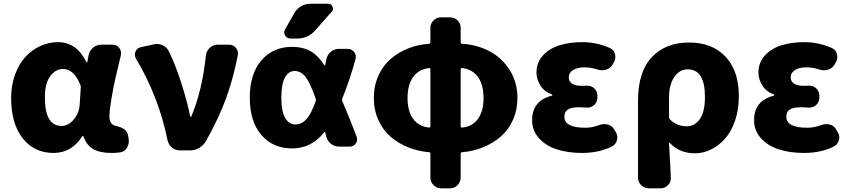

<svg xmlns="http://www.w3.org/2000/svg" viewBox="-20 -810 4584 1034"><path d="M268.6 13.7Q164.1 13.7 102.1 -65.4Q40 -144.5 40 -282.2Q40 -350.6 61 -408.2Q82 -465.8 116.7 -503.4Q151.4 -541 196.8 -562Q242.2 -583 292 -583Q392.6 -583 445.3 -475.6Q446.3 -473.6 448.2 -473.6Q450.2 -473.6 450.2 -475.6L457 -512.7Q461.9 -537.1 481.4 -553.2Q501 -569.3 525.4 -569.3H585.9Q608.4 -569.3 622.1 -551.8Q631.8 -539.1 631.8 -524.4Q631.8 -518.6 630.9 -512.7Q610.4 -426.8 600.6 -384.3Q590.8 -341.8 580.1 -278.3Q569.3 -214.8 569.3 -180.7Q569.3 -139.6 604.5 -131.8Q664.1 -119.1 669.9 -80.1L672.9 -62.5Q673.8 -56.6 673.8 -50.8Q673.8 -31.2 664.1 -14.6Q651.4 6.8 627 10.7Q605.5 13.7 580.1 13.7Q518.6 13.7 482.4 -6.8Q446.3 -27.3 429.7 -75.2Q428.7 -78.1 426.3 -78.1Q423.8 -78.1 422.9 -76.2Q366.2 13.7 268.6 13.7ZM311.5 -131.8Q347.7 -131.8 377 -166Q406.2 -200.2 409.2 -248L415 -337.9Q416 -344.7 413.1 -351.6Q378.9 -438.5 319.3 -438.5Q279.3 -438.5 250.5 -399.9Q221.7 -361.3 221.7 -285.2Q221.7 -131.8 311.5 -131.8Z M1088.9 -49.8Q1075.2 -26.4 1052.2 -13.2Q1029.3 0 1002 0H949.2Q924.8 0 905.8 -16.1Q886.7 -32.2 881.8 -56.6Q835 -288.1 711.9 -495.1Q706.1 -505.9 706.1 -515.6Q706.1 -524.4 710 -532.2Q717.8 -551.8 738.3 -555.7L808.6 -571.3Q816.4 -573.2 825.2 -573.2Q841.8 -573.2 857.4 -565.4Q879.9 -554.7 890.6 -531.2Q926.8 -456.1 958 -357.9Q989.3 -259.8 1003.9 -183.6Q1004.9 -180.7 1007.3 -180.7Q1009.8 -180.7 1010.7 -183.6Q1069.3 -323.2 1088.9 -511.7Q1091.8 -536.1 1109.9 -552.7Q1127.9 -569.3 1152.3 -569.3H1213.9Q1236.3 -569.3 1251 -551.8Q1261.7 -538.1 1261.7 -522.5Q1261.7 -517.6 1260.7 -512.7Q1236.3 -386.7 1196.8 -278.8Q1157.2 -170.9 1088.9 -49.8Z M1679.7 -263.7Q1682.6 -270.5 1680.7 -277.3Q1649.4 -366.2 1625 -396.5Q1599.6 -427.7 1566.9 -427.7Q1534.2 -427.7 1514.6 -392.6Q1495.1 -357.4 1495.1 -283.2Q1495.1 -209 1516.1 -174.3Q1537.1 -139.6 1570.3 -139.6Q1603.5 -139.6 1629.9 -168Q1655.3 -195.3 1679.7 -263.7ZM1823.2 -279.3Q1820.3 -272.5 1823.2 -265.6Q1856.4 -190.4 1900.4 -74.2Q1903.3 -67.4 1903.3 -59.6Q1903.3 -47.9 1896.5 -38.1Q1883.8 -20.5 1863.3 -20.5H1806.6Q1781.2 -20.5 1761.7 -36.1Q1742.2 -51.8 1736.3 -77.1Q1733.4 -85.9 1731.4 -96.7Q1730.5 -98.6 1728.5 -99.1Q1726.6 -99.6 1725.6 -97.7Q1658.2 -10.7 1552.7 -10.7Q1450.2 -10.7 1387.7 -83Q1325.2 -155.3 1325.2 -283.7Q1325.2 -412.1 1387.7 -484.9Q1450.2 -557.6 1552.7 -557.6Q1612.3 -557.6 1654.3 -533.2Q1693.4 -510.7 1726.6 -459Q1727.5 -458 1729.5 -458Q1731.4 -458 1731.4 -460Q1734.4 -472.7 1737.3 -490.2Q1742.2 -514.6 1761.2 -530.8Q1780.3 -546.9 1805.7 -546.9H1852.5Q1874 -546.9 1887.7 -529.3Q1896.5 -517.6 1896.5 -503.9Q1896.5 -498 1894.5 -491.2Q1861.3 -371.1 1823.2 -279.3ZM1565.4 -740.2Q1579.1 -763.7 1602.5 -776.9Q1626 -790 1652.3 -790H1747.1Q1763.7 -790 1770.5 -774.4Q1773.4 -768.6 1773.4 -763.7Q1773.4 -754.9 1766.6 -747.1L1676.8 -645.5Q1638.7 -602.5 1581.1 -602.5H1543.9Q1524.4 -602.5 1515.6 -619.1Q1510.7 -627.9 1510.7 -636.2Q1510.7 -644.5 1515.6 -652.3Z M2468.8 -443.4Q2460.9 -444.3 2460.9 -436.5V-129.9Q2460.9 -122.1 2468.8 -123Q2522.5 -127.9 2553.2 -168.9Q2584 -210 2584 -282.2Q2584 -354.5 2553.7 -396Q2523.4 -437.5 2468.8 -443.4ZM2291 -123Q2297.9 -122.1 2297.9 -129.9V-436.5Q2297.9 -444.3 2291 -443.4Q2236.3 -437.5 2205.6 -396Q2174.8 -354.5 2174.8 -282.2Q2174.8 -210 2205.6 -168.9Q2236.3 -127.9 2291 -123ZM2403.3 -716.8Q2427.7 -716.8 2444.3 -700.2Q2460.9 -683.6 2460.9 -659.2V-582Q2460.9 -575.2 2468.8 -574.2Q2548.8 -569.3 2615.2 -534.7Q2681.6 -500 2724.1 -434.1Q2766.6 -368.2 2766.6 -282.2Q2766.6 -217.8 2742.2 -163.6Q2717.8 -109.4 2675.8 -73.7Q2633.8 -38.1 2581.1 -16.6Q2528.3 4.9 2468.8 9.8Q2460.9 9.8 2460.9 17.6V146.5Q2460.9 169.9 2444.3 187Q2427.7 204.1 2403.3 204.1H2355.5Q2332 204.1 2314.9 187Q2297.9 169.9 2297.9 146.5V17.6Q2297.9 9.8 2291 9.8Q2231.4 4.9 2178.2 -16.6Q2125 -38.1 2083.5 -73.7Q2042 -109.4 2017.6 -163.6Q1993.2 -217.8 1993.2 -282.2Q1993.2 -347.7 2017.6 -401.9Q2042 -456.1 2083.5 -492.2Q2125 -528.3 2178.2 -549.3Q2231.4 -570.3 2291 -574.2Q2297.9 -575.2 2297.9 -582V-659.2Q2297.9 -683.6 2314.9 -700.2Q2332 -716.8 2355.5 -716.8Z M3114.3 13.7Q3039.1 13.7 2979.5 -5.4Q2919.9 -24.4 2882.8 -65.4Q2845.7 -106.4 2845.7 -163.1Q2845.7 -267.6 2952.1 -294.9Q2955.1 -295.9 2955.1 -298.3Q2955.1 -300.8 2952.1 -301.8Q2912.1 -315.4 2890.6 -349.1Q2869.1 -382.8 2869.1 -418.9Q2869.1 -473.6 2904.3 -511.7Q2939.5 -549.8 2994.1 -566.4Q3048.8 -583 3116.2 -583Q3192.4 -583 3263.7 -551.8Q3285.2 -543 3292 -519.5Q3293.9 -510.7 3293.9 -503.9Q3293.9 -488.3 3286.1 -474.6L3278.3 -460.9Q3266.6 -441.4 3243.2 -434.6Q3232.4 -431.6 3222.7 -431.6Q3210 -431.6 3198.2 -435.5Q3163.1 -447.3 3127 -447.3Q3088.9 -447.3 3065.9 -432.6Q3043 -418 3043 -393.6Q3043 -347.7 3116.2 -347.7Q3127 -347.7 3140.6 -348.6Q3141.6 -348.6 3143.6 -348.6Q3165 -348.6 3180.7 -334Q3197.3 -318.4 3197.3 -294.9V-284.2Q3197.3 -261.7 3180.7 -245.1Q3165 -230.5 3143.6 -230.5Q3141.6 -230.5 3140.6 -230.5Q3116.2 -232.4 3098.6 -232.4Q3056.6 -232.4 3038.1 -220.2Q3019.5 -208 3019.5 -180.7Q3019.5 -122.1 3132.8 -122.1Q3168.9 -122.1 3205.1 -135.7Q3218.8 -141.6 3233.4 -141.6Q3242.2 -141.6 3251 -139.6Q3274.4 -134.8 3286.1 -115.2L3294.9 -100.6Q3304.7 -85.9 3304.7 -70.3Q3304.7 -63.5 3302.7 -56.6Q3297.9 -33.2 3276.4 -21.5Q3206.1 13.7 3114.3 13.7Z M3473.6 204.1Q3449.2 204.1 3432.6 187Q3416 169.9 3416 146.5V-268.6Q3416 -423.8 3490.7 -502.4Q3565.4 -581.1 3690.4 -581.1Q3815.4 -581.1 3887.2 -504.9Q3959 -428.7 3959 -292Q3959 -220.7 3939 -161.6Q3918.9 -102.5 3885.7 -64.5Q3852.5 -26.4 3810.1 -5.4Q3767.6 15.6 3722.7 15.6Q3638.7 15.6 3586.9 -41Q3585.9 -42 3584.5 -41.5Q3583 -41 3583 -39.1Q3592.8 131.8 3592.8 149.4Q3592.8 170.9 3578.1 186.5Q3561.5 204.1 3538.1 204.1ZM3679.7 -129.9Q3721.7 -129.9 3749 -168.9Q3776.4 -208 3776.4 -289.1Q3776.4 -436.5 3683.6 -436.5Q3638.7 -436.5 3610.8 -394.5Q3583 -352.5 3583 -285.2V-179.7Q3583 -171.9 3587.9 -167Q3625 -129.9 3679.7 -129.9Z M4309.6 13.7Q4234.4 13.7 4174.8 -5.4Q4115.2 -24.4 4078.1 -65.4Q4041 -106.4 4041 -163.1Q4041 -267.6 4147.5 -294.9Q4150.4 -295.9 4150.4 -298.3Q4150.4 -300.8 4147.5 -301.8Q4107.4 -315.4 4085.9 -349.1Q4064.5 -382.8 4064.5 -418.9Q4064.5 -473.6 4099.6 -511.7Q4134.8 -549.8 4189.5 -566.4Q4244.1 -583 4311.5 -583Q4387.7 -583 4459 -551.8Q4480.5 -543 4487.3 -519.5Q4489.3 -510.7 4489.3 -503.9Q4489.3 -488.3 4481.4 -474.6L4473.6 -460.9Q4461.9 -441.4 4438.5 -434.6Q4427.7 -431.6 4418 -431.6Q4405.3 -431.6 4393.6 -435.5Q4358.4 -447.3 4322.3 -447.3Q4284.2 -447.3 4261.2 -432.6Q4238.3 -418 4238.3 -393.6Q4238.3 -347.7 4311.5 -347.7Q4322.3 -347.7 4335.9 -348.6Q4336.9 -348.6 4338.9 -348.6Q4360.4 -348.6 4376 -334Q4392.6 -318.4 4392.6 -294.9V-284.2Q4392.6 -261.7 4376 -245.1Q4360.4 -230.5 4338.9 -230.5Q4336.9 -230.5 4335.9 -230.5Q4311.5 -232.4 4293.9 -232.4Q4252 -232.4 4233.4 -220.2Q4214.8 -208 4214.8 -180.7Q4214.8 -122.1 4328.1 -122.1Q4364.3 -122.1 4400.4 -135.7Q4414.1 -141.6 4428.7 -141.6Q4437.5 -141.6 4446.3 -139.6Q4469.7 -134.8 4481.4 -115.2L4490.2 -100.6Q4500 -85.9 4500 -70.3Q4500 -63.5 4498 -56.6Q4493.2 -33.2 4471.7 -21.5Q4401.4 13.7 4309.6 13.7Z"/></svg>

Font: Gen Jyuu Gothic Heavy
Style: Bold
Weight: 900
Designer: [Source Han Sans]
Ryoko NISHIZUKA  (kana & ideographs); Paul D. Hunt (Latin, Greek & Cyrillic); Wenlong ZHANG  (bopomofo
Version: Version 1.002.20150607